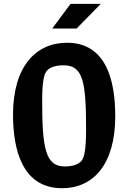

<svg xmlns="http://www.w3.org/2000/svg" viewBox="-20 -959 660 988"><path d="M299.5 9.5C459 9.5 573 -112 573 -360.5C573 -535 532 -739 324.5 -739C165 -739 47 -617.5 47 -369C47 -194.5 91.5 9.5 299.5 9.5ZM197 -444C197 -550 209.5 -583.5 223.5 -597.5C237 -611 262 -623 307.5 -623C407 -623 423 -539 423 -293.5C423 -171 410 -142 396.5 -128C383 -114.5 358 -102.5 312.5 -102.5C213 -102.5 197 -199 197 -444ZM248.5 -812 343 -939H498.5L374 -812Z"/></svg>

Font: Monaspace Argon
Style: Bold
Weight: 700
Designer: Riley Cran & the Lettermatic Team
Foundry: Lettermatic
Version: Version 1.000 (Monaspace Argon)